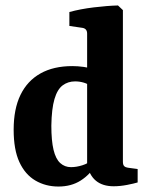

<svg xmlns="http://www.w3.org/2000/svg" viewBox="-20 -675 543 703"><path d="M194 8Q147 8 109.5 -14Q72 -36 51 -81.5Q30 -127 30 -200Q30 -276 55 -327.5Q80 -379 128 -406Q176 -433 245 -433Q265 -433 286.5 -430Q308 -427 320 -422L310 -360Q302 -368 286.5 -372.5Q271 -377 255 -377Q229 -377 209.5 -362.5Q190 -348 179.5 -312.5Q169 -277 168 -215Q168 -160 176 -126.5Q184 -93 200.5 -78Q217 -63 240 -63Q260 -63 282 -70Q304 -77 317 -90L331 -72Q310 -36 275.5 -14Q241 8 194 8ZM430 -638V-83Q430 -71 435 -66.5Q440 -62 448 -61L484 -56V-7Q471 -3 445.5 2Q420 7 396 7Q356 7 331.5 -13Q307 -33 299 -73V-552Q299 -570 282 -573L234 -580V-631Q274 -642 323.5 -648Q373 -654 412 -655Z"/></svg>

Font: Yrsa
Style: Regular
Weight: 400
Designer: Anna Giedrys (Yrsa+Rasa design), David Brezina (Yrsa art-direction, Rasa art-direction, design)
Foundry: Rosetta Type Foundry
Version: Version 2.004